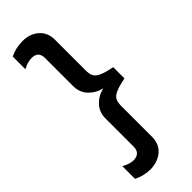

<svg xmlns="http://www.w3.org/2000/svg" viewBox="-264 -742 846 846"><g transform="rotate(-45 158.5 -319.5)"><path d="M205 -320Q169 -328 143.5 -354.5Q118 -381 118 -422V-596Q118 -638 76 -638Q50 -638 22 -622V-701Q58 -719 100 -719Q146 -719 176 -693Q206 -667 206 -621V-428Q206 -395 224.5 -381.5Q243 -368 280 -360L302 -355V-285L280 -280Q243 -272 224.5 -258.5Q206 -245 206 -212V-18Q206 28 176 53.5Q146 79 100 80Q57 79 22 61V-18Q50 -2 76 -1Q118 -3 118 -43V-218Q118 -259 143.5 -285.5Q169 -312 205 -320Z"/></g></svg>

Font: Roundo Medium
Style: Regular
Weight: 500
Designer: Namrata Goyal (Gurmukhi), Shiva Nallaperumal (Latin)
Foundry: Indian Type Foundry
Version: Version 1.000;PS 1.0;hotconv 1.0.88;makeotf.lib2.5.647800